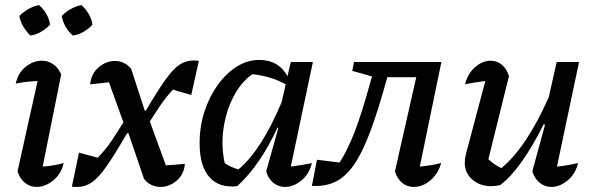

<svg xmlns="http://www.w3.org/2000/svg" viewBox="-20 -729 2342 756"><path d="M231 -87Q221 -44 189.5 -18.5Q158 7 124 7Q99 7 79 -8.5Q59 -24 49 -54L128 -410Q81 -408 42 -400Q51 -442 81 -466Q111 -490 145 -490Q169 -490 189 -476.5Q209 -463 221 -436L148 -73Q191 -76 231 -87ZM134 -709Q171 -675 177 -632Q163 -616 142 -604Q121 -592 100 -589Q84 -604 72 -624Q60 -644 56 -666Q72 -682 92 -693.5Q112 -705 134 -709ZM301 -709Q318 -693 329.5 -673.5Q341 -654 344 -632Q329 -615 308.5 -603.5Q288 -592 267 -589Q232 -619 223 -666Q238 -682 258.5 -693.5Q279 -705 301 -709Z M708 -84Q705 -43 676 -18Q647 7 612 7Q593 7 576 -1Q559 -9 547 -25L486 -204H480Q431 -119 399 -73.5Q367 -28 341 -10.5Q315 7 285 7Q280 7 275 7Q270 7 263 6L291 -128L365 -108Q381 -125 394 -140.5Q407 -156 423 -180Q439 -204 466 -247L409 -405Q392 -403 373 -401Q354 -399 335 -397Q339 -439 368.5 -464Q398 -489 433 -489Q451 -489 468 -481Q485 -473 497 -457L550 -293H554Q601 -373 632 -416Q663 -459 688 -475Q713 -491 742 -491Q747 -491 752 -490.5Q757 -490 763 -489L733 -355L661 -376Q645 -359 632.5 -343Q620 -327 605.5 -305.5Q591 -284 570 -251L633 -78Q669 -80 708 -84Z M914 4Q843 12 804.5 -31.5Q766 -75 766 -166Q766 -231 785 -289.5Q804 -348 837 -394Q870 -440 912 -466.5Q954 -493 1001 -493Q1077 -493 1112 -429L1125 -485H1212L1125 -73Q1145 -76 1165.5 -79Q1186 -82 1208 -87Q1198 -44 1167 -18.5Q1136 7 1102 7Q1077 7 1057 -8.5Q1037 -24 1028 -54L1076 -225L1073 -227Q1038 -152 999 -95Q960 -38 914 4ZM865 -86Q878 -78 891 -72Q904 -66 919 -62Q1010 -138 1089 -327L1105 -397Q1050 -428 974 -437Q930 -407 900 -349.5Q870 -292 860 -222.5Q850 -153 865 -86Z M1208 3 1228 -100 1317 -89Q1348 -136 1377 -211.5Q1406 -287 1437 -401L1445 -428L1367 -450L1374 -485H1718L1633 -73Q1676 -77 1717 -87Q1706 -46 1675.5 -19.5Q1645 7 1609 7Q1583 7 1563.5 -9Q1544 -25 1535 -54L1619 -425H1505Q1470 -297 1438.5 -212.5Q1407 -128 1373.5 -80Q1340 -32 1300 -13Q1260 6 1208 3Z M2076 -54 2126 -238 2121 -240Q2078 -154 2034 -92Q1990 -30 1949 0Q1930 4 1915 4Q1869 4 1839.5 -22Q1810 -48 1810 -88Q1810 -104 1814 -120L1891 -410Q1849 -405 1811 -397Q1822 -440 1851 -465Q1880 -490 1913 -490Q1936 -490 1955.5 -474.5Q1975 -459 1984 -429L1903 -102Q1928 -79 1954 -67Q2003 -107 2050.5 -178Q2098 -249 2141 -347L2172 -485H2260L2173 -73Q2214 -77 2256 -87Q2246 -44 2215 -18.5Q2184 7 2151 7Q2126 7 2106 -8.5Q2086 -24 2076 -54Z"/></svg>

Font: Piazzolla Medium
Style: Italic
Weight: 500
Italic angle: -11.3°
Designer: Juan Pablo del Peral
Foundry: Huerta Tipografica
Version: Version 1.330